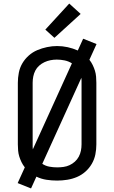

<svg xmlns="http://www.w3.org/2000/svg" viewBox="-20 -1004 640 1076"><path d="M154 52 79 22 119 -66Q108 -80 100.5 -95.5Q93 -111 88 -127Q83 -143 81.5 -160.5Q80 -178 80 -195V-540Q80 -568 85.5 -596.5Q91 -625 105.5 -649.5Q120 -674 141.5 -693Q163 -712 189 -723Q215 -734 243.5 -740Q272 -746 300 -746Q330 -746 359.5 -739.5Q389 -733 416 -721L446 -787L521 -757L481 -669Q492 -655 499.5 -639.5Q507 -624 512 -608Q517 -592 518.5 -574.5Q520 -557 520 -540V-195Q520 -167 514.5 -139Q509 -111 494.5 -86Q480 -61 458.5 -42Q437 -23 411 -12Q385 -1 356.5 3.5Q328 8 300 8Q270 8 240.5 3.5Q211 -1 184 -14ZM164 -167 383 -649Q364 -661 342 -665.5Q320 -670 298 -670Q280 -670 262.5 -666.5Q245 -663 229 -655.5Q213 -648 199.5 -636Q186 -624 178 -608.5Q170 -593 166.5 -575.5Q163 -558 163 -540V-195Q163 -188 163 -181Q163 -174 164 -167ZM300 -66Q318 -66 336 -68.5Q354 -71 370 -78.5Q386 -86 399.5 -98Q413 -110 421.5 -126Q430 -142 433.5 -159.5Q437 -177 437 -195V-540Q437 -547 437 -554Q437 -561 436 -568Q436 -568 436 -568Q436 -568 436 -568L217 -86Q235 -74 256.5 -70Q278 -66 300 -66ZM285 -792 234 -838 368 -984 432 -926Z"/></svg>

Font: Iosevka Meiseki Sans
Style: Regular
Weight: 400
Monospace: yes
Designer: Belleve Invis
Foundry: Belleve Invis
Version: Version 11.2.6; ttfautohint (v1.8.4)